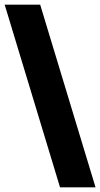

<svg xmlns="http://www.w3.org/2000/svg" viewBox="-40 -721 429 822"><path d="M369 81H217L-20 -701H132Z"/></svg>

Font: Bricolage Grotesque 96pt ExtraBold
Style: Regular
Weight: 800
Designer: Mathieu Triay
Foundry: Atelier Triay
Version: Version 1.001;gftools[0.9.33.dev8+g029e19f]